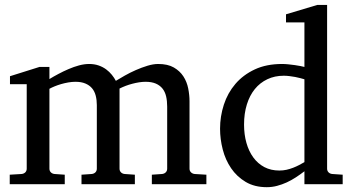

<svg xmlns="http://www.w3.org/2000/svg" viewBox="-20 -757 1454 789"><path d="M604 0V-39.1L646 -42Q655.3 -43 661.1 -48.8Q667 -54.7 667 -64V-318.8Q667 -342.3 662.6 -361.1Q658.2 -379.9 647.7 -393.1Q637.2 -406.2 620.1 -413.6Q603 -420.9 578.1 -420.9Q565.4 -420.9 551.5 -418.7Q537.6 -416.5 523.7 -412.8Q509.8 -409.2 496.3 -404.1Q482.9 -398.9 471.2 -393.1V-64Q471.2 -54.7 477.1 -48.8Q482.9 -43 492.2 -42L534.2 -39.1V0H314.9V-39.1L356.9 -42Q366.2 -43 372.1 -48.8Q377.9 -54.7 377.9 -64V-325.2Q377.9 -346.2 373.3 -364Q368.7 -381.8 358.2 -394.3Q347.7 -406.7 330.8 -413.8Q314 -420.9 290 -420.9Q275.9 -420.9 260.5 -418.2Q245.1 -415.5 231 -411.4Q216.8 -407.2 204.3 -402.1Q191.9 -397 183.1 -392.1V-64Q183.1 -54.7 189 -48.8Q194.8 -43 204.1 -42L246.1 -39.1V0H20V-39.1L68.8 -42Q78.1 -43 84 -48.8Q89.8 -54.7 89.8 -64V-411.1H21V-443.8L142.1 -481.9H183.1V-432.1Q199.7 -442.4 220 -453.1Q240.2 -463.9 261.7 -473.1Q283.2 -482.4 304.9 -488.3Q326.7 -494.1 346.2 -494.1Q367.7 -494.1 385.3 -488Q402.8 -481.9 416.3 -471.9Q429.7 -461.9 439.7 -449.5Q449.7 -437 456.1 -424.8Q471.2 -434.1 492.7 -446.3Q514.2 -458.5 538.1 -469Q562 -479.5 585.9 -486.8Q609.9 -494.1 629.9 -494.1Q669.4 -494.1 694.3 -479.7Q719.2 -465.3 733.6 -443.1Q748 -420.9 753.4 -393.6Q758.8 -366.2 758.8 -340.8V-64Q758.8 -54.7 764.9 -48.8Q771 -43 779.8 -42L828.1 -39.1V0Z M1231 -431.2Q1224.6 -433.1 1214.6 -435.8Q1204.6 -438.5 1193.1 -440.7Q1181.6 -442.9 1169.2 -444.3Q1156.7 -445.8 1146 -445.8Q1108.9 -445.8 1078.6 -431.4Q1048.3 -417 1027.1 -390.9Q1005.9 -364.7 994.4 -327.6Q982.9 -290.5 982.9 -245.1Q982.9 -204.1 992.7 -169.7Q1002.4 -135.3 1021 -109.9Q1039.6 -84.5 1066.4 -70.3Q1093.3 -56.2 1127.9 -56.2Q1143.1 -56.2 1157.2 -59.3Q1171.4 -62.5 1184.6 -67.6Q1197.8 -72.8 1209.5 -78.9Q1221.2 -85 1231 -90.8ZM1231 0V-53.2Q1213.9 -40 1195.6 -28.1Q1177.2 -16.1 1158 -7.3Q1138.7 1.5 1118.4 6.8Q1098.1 12.2 1076.2 12.2Q1025.9 12.2 989.5 -9.5Q953.1 -31.2 929.7 -65.7Q906.2 -100.1 895.3 -142.8Q884.3 -185.5 884.3 -228Q884.3 -278.8 899.9 -326.9Q915.5 -375 947.3 -412.1Q979 -449.2 1026.9 -471.7Q1074.7 -494.1 1139.2 -494.1Q1150.9 -494.1 1164.6 -492.7Q1178.2 -491.2 1191.2 -489.5Q1204.1 -487.8 1214.6 -485.6Q1225.1 -483.4 1231 -481.9V-665H1155.3V-698.2L1284.2 -736.8H1324.2V-64Q1324.2 -54.7 1330.1 -48.8Q1335.9 -43 1345.2 -42L1388.2 -39.1V0Z"/></svg>

Font: BabelStone Ogham Stemless
Style: Regular
Weight: 400
Designer: Andrew West
Foundry: BabelStone
Version: Version 2.02 March 14, 2022